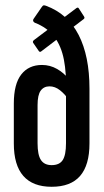

<svg xmlns="http://www.w3.org/2000/svg" viewBox="-20 -710 397 736"><path d="M178 6Q106 6 69.5 -35.5Q33 -77 33 -160V-313Q33 -388 61.5 -424.5Q90 -461 141 -461Q172 -461 199 -445.5Q226 -430 243 -407V-328Q229 -349 210 -364Q191 -379 170 -379Q148 -379 136 -362.5Q124 -346 124 -307V-161Q124 -116 137 -96.5Q150 -77 178 -77Q208 -77 220.5 -96.5Q233 -116 233 -161V-358Q235 -429 225 -481Q215 -533 188.5 -568.5Q162 -604 113 -623Q108 -626 107 -630Q106 -634 109 -638L140 -683Q144 -689 147 -689.5Q150 -690 156 -688Q240 -657 281.5 -576Q323 -495 323 -370V-160Q323 -77 287 -35.5Q251 6 178 6ZM138 -513Q133 -509 129 -514L107 -546Q104 -552 111 -557L273 -679Q279 -683 282 -678L302 -647Q306 -641 301 -637Z"/></svg>

Font: Sofia Sans Extra Condensed SemiBold
Style: Regular
Weight: 600
Designer: Botio Nikoltchev, Ani Petrova
Foundry: lettersoup
Version: Version 4.101